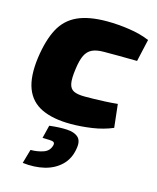

<svg xmlns="http://www.w3.org/2000/svg" viewBox="-115 -590 754 925"><g transform="rotate(15 262.0 -127.5)"><path d="M304 -511Q357 -511 415 -502.5Q473 -494 517 -475L492 -364Q441 -365 399 -365Q357 -365 327 -365Q290 -365 268 -354.5Q246 -344 234 -319.5Q222 -295 216 -250Q209 -201 214 -176Q219 -151 238 -142Q257 -133 293 -133Q312 -133 338.5 -133.5Q365 -134 395.5 -135.5Q426 -137 456 -140L469 -24Q422 -4 367 4Q312 12 261 12Q173 12 116 -15Q59 -42 36.5 -101Q14 -160 27 -256Q40 -347 70 -403Q100 -459 156.5 -485Q213 -511 304 -511ZM164 47Q214 41 251.5 43Q289 45 308 62.5Q327 80 320 119Q312 171 278.5 203.5Q245 236 195.5 248Q146 260 87 253L107 183Q142 183 171.5 172.5Q201 162 208 131Q210 119 200.5 115.5Q191 112 148 112Z"/></g></svg>

Font: Exo 2 ExtraBold
Style: Italic
Weight: 800
Italic angle: -8°
Designer: Natanael Gama
Foundry: Natanael Gama
Version: Version 2.010